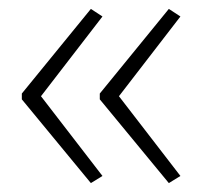

<svg xmlns="http://www.w3.org/2000/svg" viewBox="-20 -492 453 431"><path d="M29 -282V-269L184 -81L210 -97L72 -276L210 -455L184 -472ZM204 -282V-269L359 -81L385 -97L247 -276L385 -455L359 -472Z"/></svg>

Font: Noto Sans Canadian Aboriginal ExtraLight
Style: Regular
Weight: 200
Designer: Monotype Design Team, Typotheque's Kevin King
Foundry: Monotype Imaging Inc.
Version: Version 2.004